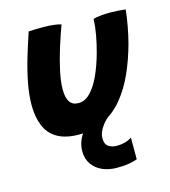

<svg xmlns="http://www.w3.org/2000/svg" viewBox="-111 -603 814 921"><g transform="rotate(-15 296.5 -142.0)"><path d="M458 107.5V215Q444.5 220.5 419.8 225.2Q395 230 356 230Q318 230 286 216.5Q254 203 234.8 176Q215.5 149 215.5 110Q215.5 78.5 229 50.5Q242.5 22.5 263 -0.5Q283.5 -23.5 304.8 -39.5Q326 -55.5 341 -61L400 -34Q385.5 -25 367.8 -7.5Q350 10 337.5 31.8Q325 53.5 325 75.5Q325 105.5 342.5 116.8Q360 128 383.5 128Q404.5 128 422.5 123.2Q440.5 118.5 458 107.5ZM432.5 -489Q446.5 -493.5 470.5 -495.8Q494.5 -498 516.5 -498Q535.5 -498 557.5 -496.5Q579.5 -495 593 -493Q588.5 -452.5 581 -411.2Q573.5 -370 563 -330Q543 -256.5 514 -191.5Q485 -126.5 444.5 -77Q404 -27.5 349.2 0.8Q294.5 29 224 29Q156 29 115 5Q74 -19 56 -63Q38 -107 38 -166Q38 -215.5 48.8 -272.5Q59.5 -329.5 77.5 -390.2Q95.5 -451 116 -511.5Q130 -512.5 151.2 -513.2Q172.5 -514 189.5 -513.5Q214.5 -513.5 239 -510.8Q263.5 -508 277 -503.5Q258.5 -453 241 -397.2Q223.5 -341.5 212.5 -289.8Q201.5 -238 201.5 -199Q201.5 -159.5 215.2 -138.5Q229 -117.5 258.5 -117.5Q291.5 -117.5 318.5 -145.8Q345.5 -174 367 -221.2Q388.5 -268.5 404.5 -326.5Q416.5 -370.5 423.8 -411.2Q431 -452 432.5 -489Z"/></g></svg>

Font: Grandstander Thin
Style: Bold Italic
Weight: 700
Italic angle: -15°
Version: Version 1.200